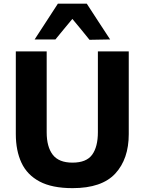

<svg xmlns="http://www.w3.org/2000/svg" viewBox="-20 -986 768 1020"><path d="M365.5 13.5Q256.5 13.5 190.2 -21.8Q124 -57 94 -121.5Q64 -186 64 -274V-713H228V-283Q228 -206 260.2 -164Q292.5 -122 365 -122Q439 -122 469.5 -164Q500 -206 500 -283.5V-713H664V-273.5Q664 -141.5 592.5 -64Q521 13.5 365.5 13.5ZM455.5 -774.5Q433 -802.5 410.5 -830Q387.5 -857.5 364.5 -885.5Q341.5 -858 319.2 -831Q297 -804 274.5 -776.5H164Q194.5 -823.5 225.5 -871Q256.5 -918.5 287.5 -966.5H441Q472 -918.5 503.2 -870.8Q534.5 -823 565 -776.5Z"/></svg>

Font: Heraclito
Style: Bold
Weight: 700
Designer: Kostas Bartsokas (font) & Cristiano Sobral (main changes)
Foundry: Kostas Bartsokas (font) & Cristiano Sobral (main changes)
Version: Version 1.00;July 8, 2020;FontCreator 13.0.0.2655 64-bit